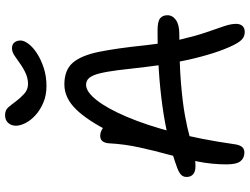

<svg xmlns="http://www.w3.org/2000/svg" viewBox="-135 -852 996 766"><g transform="rotate(-90 363.0 -469.0)"><path d="M403.2 -781.6Q366 -781.6 336.7 -794Q307.4 -806.4 286.6 -825.3Q265.8 -844.2 255.1 -865.2Q244.4 -886.2 244.4 -903.4Q244.4 -922 255.7 -934.4Q267 -946.8 286.6 -946.8Q306.6 -946.8 317.9 -933.8Q329.2 -920.8 340.8 -904.6Q355 -885.8 371.7 -870.5Q388.4 -855.2 411 -855.2Q432.2 -855.2 452.5 -864.1Q472.8 -873 494 -888.2Q509.8 -899.2 524.3 -909.2Q538.8 -919.2 553.2 -919.2Q569.2 -919.2 576.8 -909.3Q584.4 -899.4 584.4 -885.2Q584.4 -870.6 570.6 -852.6Q556.8 -834.6 531.9 -818.7Q507 -802.8 474.2 -792.2Q441.4 -781.6 403.2 -781.6ZM618.2 9.4Q596.2 9.4 581.6 -9.5Q567 -28.4 549.8 -72.4Q535.2 -108.8 520.9 -161.7Q506.6 -214.6 495.7 -273.6Q484.8 -332.6 478.8 -386Q471.8 -451.4 465.9 -497Q460 -542.6 453 -570.2Q446 -597.8 435.4 -610.7Q424.8 -623.6 407.4 -623.6Q379.8 -623.6 346.5 -581.4Q313.2 -539.2 279.9 -461Q246.6 -382.8 218 -273.8Q189.4 -164.8 170.6 -31.4Q168.2 -12.4 160.4 -2.2Q152.6 8 137.6 8Q115.2 8 102.7 -7.7Q90.2 -23.4 90.2 -63.2Q90.2 -121 101.7 -178.7Q113.2 -236.4 129.1 -294.2Q145 -352 158 -411.4Q171 -470.8 174.2 -531Q175 -547.6 182.2 -557.4Q189.4 -567.2 204 -567.2Q218 -567.2 231.2 -559.1Q244.4 -551 254.8 -534L218.2 -523.8Q264.2 -617 309.8 -663.6Q355.4 -710.2 409 -710.2Q467 -710.2 496 -676.2Q525 -642.2 539.3 -571.5Q553.6 -500.8 565.2 -389Q574.6 -305.8 588.7 -245.7Q602.8 -185.6 617.1 -144Q631.4 -102.4 641.1 -74.2Q650.8 -46 650.8 -25.4Q650.8 -9 642.5 0.2Q634.2 9.4 618.2 9.4ZM82.8 -187.2Q60.8 -187.2 50.4 -196.8Q40 -206.4 40 -222.4Q40 -235 47.8 -243.5Q55.6 -252 74.6 -259.4Q182.8 -299.6 322.8 -319Q462.8 -338.4 625.2 -338.4Q660.2 -338.4 672.7 -328.3Q685.2 -318.2 685.2 -299.2Q685.2 -278.6 666.2 -265.1Q647.2 -251.6 610.2 -251.6Q495.4 -251.6 417 -245.2Q338.6 -238.8 286.4 -229.3Q234.2 -219.8 199.2 -209.9Q164.2 -200 137.5 -193.6Q110.8 -187.2 82.8 -187.2Z"/></g></svg>

Font: Shantell Sans Light
Style: Regular
Weight: 300
Designer: Stephen Nixon, Anya Danilova, Shantell Martin
Foundry: Arrow Type
Version: Version 1.011;[c5ecc13dd]